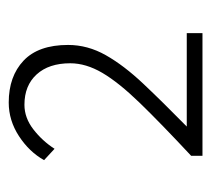

<svg xmlns="http://www.w3.org/2000/svg" viewBox="-42 -891 484 440"><g transform="rotate(-90 200.0 -671.0)"><path d="M63 -449V-475Q137 -544 184 -592.5Q231 -641 253 -678.5Q275 -716 275 -752Q275 -801 249.5 -829Q224 -857 180 -857Q150 -857 123.5 -836.5Q97 -816 79 -788L53 -812Q72 -846 108 -869.5Q144 -893 185 -893Q245 -893 281 -859Q317 -825 317 -757Q317 -712 293.5 -670.5Q270 -629 228 -584.5Q186 -540 130 -485H344V-449Z"/></g></svg>

Font: Noto Sans SC Thin ExtraLight
Style: Regular
Weight: 250
Version: Version 2.004-H2;hotconv 1.0.118;makeotfexe 2.5.65603